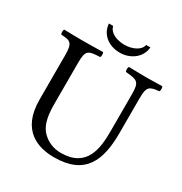

<svg xmlns="http://www.w3.org/2000/svg" viewBox="-187 -942 1034 1090"><g transform="rotate(30 330.5 -397.0)"><path d="M172 -523C172 -606 187 -611 264 -614C270 -620 270 -641 264 -647C217 -646 168 -645 129 -645C90 -645 49 -646 10 -647C4 -641 4 -620 10 -614C70 -611 87 -606 87 -523V-233C87 -29 219 10 321 10C526 10 575 -117 575 -295V-523C575 -603 592 -607 652 -614C658 -620 658 -641 652 -647C614 -646 573 -645 550 -645C529 -645 480 -646 434 -647C428 -641 428 -620 434 -614C509 -607 526 -604 526 -523V-277C526 -165 511 -31 342 -31C294 -31 253 -49 223 -78C174 -125 172 -201 172 -266ZM484 -804H456C449 -765 397 -743 348 -743C295 -743 248 -765 240 -804H212C217 -734 275 -691 348 -691C414 -691 478 -733 484 -804Z"/></g></svg>

Font: Libertinus Serif
Style: Regular
Weight: 400
Designer: Philipp H. Poll, Khaled Hosny
Foundry: Caleb Maclennan
Version: Version 7.050;RELEASE